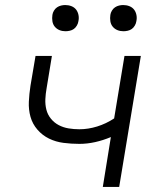

<svg xmlns="http://www.w3.org/2000/svg" viewBox="-20 -742 640 762"><path d="M388 0 420 -198Q389 -185 357.5 -178Q326 -171 295 -171Q263 -171 232 -175Q201 -179 174.5 -192Q148 -205 128.5 -227.5Q109 -250 101 -278.5Q93 -307 94.5 -338.5Q96 -370 101 -402L121 -520H186L165 -392Q161 -370 160 -348.5Q159 -327 164 -307Q169 -287 182 -271Q195 -255 213 -245.5Q231 -236 252 -232.5Q273 -229 295 -229Q330 -229 365.5 -240Q401 -251 433 -272L474 -520H539L453 0ZM470 -618Q457 -618 446 -622.5Q435 -627 427.5 -636Q420 -645 418 -657.5Q416 -670 418 -683Q419 -691 424 -699.5Q429 -708 436.5 -713Q444 -718 452.5 -720Q461 -722 469 -722Q482 -722 493.5 -717.5Q505 -713 512 -704Q519 -695 521.5 -682.5Q524 -670 521 -657Q520 -649 515 -640.5Q510 -632 503 -627Q496 -622 487 -620Q478 -618 470 -618ZM240 -618Q227 -618 216 -622.5Q205 -627 197.5 -636Q190 -645 188 -657.5Q186 -670 188 -683Q189 -691 194 -699.5Q199 -708 206.5 -713Q214 -718 222.5 -720Q231 -722 239 -722Q252 -722 263.5 -717.5Q275 -713 282 -704Q289 -695 291.5 -682.5Q294 -670 291 -657Q290 -649 285 -640.5Q280 -632 273 -627Q266 -622 257 -620Q248 -618 240 -618Z"/></svg>

Font: Iosevka Light Extended Oblique
Style: Regular
Weight: 300
Width: 7
Italic angle: -9°
Monospace: yes
Designer: Belleve Invis
Foundry: Belleve Invis
Version: Version 32.5.0; ttfautohint (v1.8.4)